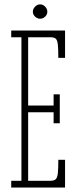

<svg xmlns="http://www.w3.org/2000/svg" viewBox="-20 -836 349 856"><path d="M30 0V-30H75.5V-670H30V-700H270V-578H240Q240 -618.5 237.8 -638.2Q235.5 -658 228 -664Q220.5 -670 203.5 -670H105.5V-365.5H219V-415.5H246.5V-286.5H219V-335.5H105.5V-30H203.5Q220.5 -30 228 -36.5Q235.5 -43 237.8 -63Q240 -83 240 -123.5H270V0ZM159 -752.5Q146.5 -752.5 136.5 -761.8Q126.5 -771 126.5 -783.5Q126.5 -796.5 136.5 -806.5Q146.5 -816.5 159 -816.5Q171.5 -816.5 181.2 -806.5Q191 -796.5 191 -783.5Q191 -771 181.2 -761.8Q171.5 -752.5 159 -752.5Z"/></svg>

Font: Imbue 10pt Thin
Style: Regular
Weight: 100
Designer: Tyler Finck
Foundry: Etcetera Type Company
Version: Version 1.102; ttfautohint (v1.8.3)